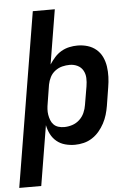

<svg xmlns="http://www.w3.org/2000/svg" viewBox="-73 -781 735 1043"><g transform="rotate(-5 294.5 -260.0)"><path d="M-11 215 146 -735H266L217 -438Q230 -458 246 -476Q262 -494 282.5 -506Q303 -518 326 -523Q349 -528 371 -528Q400 -528 426.5 -520Q453 -512 473.5 -494.5Q494 -477 505.5 -452.5Q517 -428 521 -400.5Q525 -373 524 -344.5Q523 -316 518 -287L502 -187Q498 -163 491 -139.5Q484 -116 472 -93.5Q460 -71 443.5 -51.5Q427 -32 405.5 -18Q384 -4 359.5 2Q335 8 311 8Q284 8 258 1Q232 -6 212 -22.5Q192 -39 180 -62.5Q168 -86 163 -112L109 215ZM261 -93Q283 -93 305 -100Q327 -107 344.5 -123Q362 -139 371.5 -160.5Q381 -182 384 -203L401 -303Q405 -326 404 -348.5Q403 -371 392.5 -389.5Q382 -408 362.5 -417.5Q343 -427 320 -427Q300 -427 279.5 -422Q259 -417 241 -403.5Q223 -390 213 -370.5Q203 -351 199 -330L183 -230Q180 -214 179 -198Q178 -182 180.5 -167Q183 -152 188.5 -137.5Q194 -123 204.5 -112.5Q215 -102 230 -97.5Q245 -93 261 -93Z"/></g></svg>

Font: Iosevka Extended Oblique
Style: Bold
Weight: 700
Width: 7
Italic angle: -9°
Monospace: yes
Designer: Belleve Invis
Foundry: Belleve Invis
Version: Version 32.5.0; ttfautohint (v1.8.4)